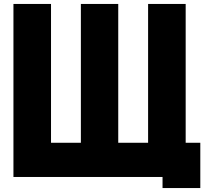

<svg xmlns="http://www.w3.org/2000/svg" viewBox="-20 -831 1040 971"><path d="M802 64V120H993V-109H919V-811H729V-109H578V-811H389V-109H238V-811H48V64Z"/></svg>

Font: LINE Seed JP_OTF ExtraBold
Style: Regular
Weight: 800
Designer: LY Corporation & Fontrix & Fontworks
Version: Version 1.013